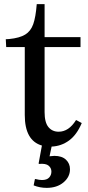

<svg xmlns="http://www.w3.org/2000/svg" viewBox="-20 -700 424 930"><path d="M8 -510 25 -511Q75 -516 102 -532.5Q129 -549 141 -583Q153 -617 158 -680H196V-520H370V-472H196V-157Q196 -107 214.5 -84.5Q233 -62 264 -62Q313 -62 348 -118H350L376 -104Q352 -47 314.5 -19.5Q277 8 230 10L220 57Q236 55 243 55Q280 55 299.5 73.5Q319 92 319 120Q319 157 287.5 183.5Q256 210 206 210Q173 210 143 198L149 168L151 167Q171 172 183 172Q207 172 218 160Q229 148 229 131Q229 114 215.5 102.5Q202 91 169 94L167 92L183 5Q100 -19 100 -143V-472H10Z"/></svg>

Font: Minipax
Style: Regular
Weight: 400
Designer: Raphaël Ronot, Igor Stepanchenko (Cyrillic)
Foundry: steppetype
Version: Version 1.002